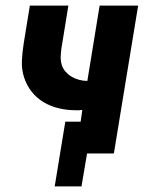

<svg xmlns="http://www.w3.org/2000/svg" viewBox="-20 -550 540 688"><path d="M176 118 214 -114H269L275 -156Q269 -155 263 -155Q257 -155 251 -155Q220 -155 190.5 -162Q161 -169 136 -184Q111 -199 93 -222Q75 -245 66 -273.5Q57 -302 58.5 -333Q60 -364 65 -395L87 -530H225L200 -376Q198 -361 197.5 -346Q197 -331 201.5 -317Q206 -303 215.5 -292.5Q225 -282 237 -275Q249 -268 263.5 -264Q278 -260 293 -260L337 -530H475L388 0H292L272 118Z"/></svg>

Font: Iosevka Curly Heavy Oblique
Style: Regular
Weight: 900
Italic angle: -9°
Monospace: yes
Designer: Belleve Invis
Foundry: Belleve Invis
Version: Version 11.1.0; ttfautohint (v1.8.3)